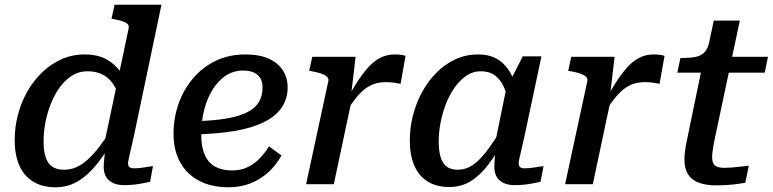

<svg xmlns="http://www.w3.org/2000/svg" viewBox="-20 -778 3264 811"><path d="M215 13Q158 13 119 -11.5Q80 -36 61 -80.5Q42 -125 42 -187Q42 -239 55 -290.5Q68 -342 93.5 -388Q119 -434 155.5 -470Q192 -506 238 -527Q284 -548 338 -548Q393 -548 430.5 -527Q468 -506 492 -470.5Q516 -435 528 -390L488 -355Q478 -392 460 -420Q442 -448 414.5 -462.5Q387 -477 349 -477Q314 -477 285 -459Q256 -441 233.5 -410.5Q211 -380 195.5 -341.5Q180 -303 172 -261.5Q164 -220 164 -180Q164 -142 172.5 -115Q181 -88 200 -74.5Q219 -61 251 -61Q278 -61 302 -71.5Q326 -82 349.5 -103Q373 -124 397.5 -155.5Q422 -187 449 -230L466 -199Q429 -135 391 -87Q353 -39 310 -13Q267 13 215 13ZM504 4Q464 4 441 -15.5Q418 -35 418 -74Q418 -80 419 -92Q420 -104 421.5 -119Q423 -134 425 -152L416 -150L523 -656Q526 -669 519.5 -676Q513 -683 498.5 -688Q484 -693 461 -697L451 -699L464 -758H662L547 -210Q539 -173 533 -148Q527 -123 524 -109Q521 -95 521 -88Q521 -77 527 -72Q533 -67 546 -67Q568 -67 589.5 -71Q611 -75 626 -76L614 -10Q599 -7 581.5 -3.5Q564 0 544.5 2Q525 4 504 4Z M945 13Q874 13 822 -14Q770 -41 741.5 -91.5Q713 -142 713 -213Q713 -279 734 -339Q755 -399 795 -446.5Q835 -494 891 -521Q947 -548 1016 -548Q1076 -548 1115.5 -530Q1155 -512 1175 -480.5Q1195 -449 1195 -409Q1195 -361 1170 -324Q1145 -287 1094.5 -262Q1044 -237 969.5 -224.5Q895 -212 796 -210L802 -266Q882 -268 937 -277.5Q992 -287 1025.5 -304.5Q1059 -322 1074 -348Q1089 -374 1089 -408Q1089 -431 1080 -447Q1071 -463 1052.5 -471.5Q1034 -480 1007 -480Q967 -480 934.5 -459Q902 -438 878.5 -400.5Q855 -363 842.5 -314Q830 -265 830 -209Q830 -157 845 -123.5Q860 -90 889 -74Q918 -58 960 -58Q997 -58 1026 -72Q1055 -86 1077.5 -109.5Q1100 -133 1116 -160L1169 -121Q1146 -80 1113 -50Q1080 -20 1038 -3.5Q996 13 945 13Z M1273 0H1390L1469 -372L1463 -376L1482 -538H1299L1286 -479L1297 -477Q1320 -473 1336 -467.5Q1352 -462 1360.5 -454.5Q1369 -447 1367 -436ZM1693 -542Q1689 -544 1676.5 -546Q1664 -548 1647 -548Q1614 -548 1586.5 -534Q1559 -520 1534 -492Q1509 -464 1483.5 -423.5Q1458 -383 1429 -329L1444 -308Q1466 -343 1485.5 -366.5Q1505 -390 1524 -404Q1543 -418 1564 -424.5Q1585 -431 1609 -431Q1628 -431 1643 -429Q1658 -427 1672 -424Z M2170 -364 2131 -334Q2123 -378 2108.5 -410Q2094 -442 2070.5 -459.5Q2047 -477 2011 -477Q1978 -477 1951 -459Q1924 -441 1902 -410.5Q1880 -380 1864.5 -341Q1849 -302 1841 -260.5Q1833 -219 1833 -180Q1833 -142 1841 -115Q1849 -88 1866.5 -74.5Q1884 -61 1913 -61Q1947 -61 1975.5 -80Q2004 -99 2033 -136.5Q2062 -174 2096 -229L2115 -198Q2081 -134 2045.5 -86.5Q2010 -39 1969.5 -13.5Q1929 12 1878 12Q1823 12 1785.5 -12Q1748 -36 1729.5 -80Q1711 -124 1711 -185Q1711 -237 1724 -289Q1737 -341 1762 -387.5Q1787 -434 1822.5 -470Q1858 -506 1902.5 -527Q1947 -548 1999 -548Q2053 -548 2087.5 -524Q2122 -500 2142 -458.5Q2162 -417 2170 -364ZM2267 -540 2197 -210Q2189 -173 2183 -148Q2177 -123 2174 -109Q2171 -95 2171 -88Q2171 -77 2177 -72Q2183 -67 2195 -67Q2218 -67 2239.5 -71Q2261 -75 2276 -76L2263 -10Q2248 -7 2230.5 -3.5Q2213 0 2194 2Q2175 4 2153 4Q2127 4 2107.5 -5Q2088 -14 2078 -31Q2068 -48 2068 -74Q2068 -84 2069.5 -105.5Q2071 -127 2074 -157L2066 -148L2120 -412L2127 -420L2188 -540Z M2367 0H2484L2563 -372L2557 -376L2576 -538H2393L2380 -479L2391 -477Q2414 -473 2430 -467.5Q2446 -462 2454.5 -454.5Q2463 -447 2461 -436ZM2787 -542Q2783 -544 2770.5 -546Q2758 -548 2741 -548Q2708 -548 2680.5 -534Q2653 -520 2628 -492Q2603 -464 2577.5 -423.5Q2552 -383 2523 -329L2538 -308Q2560 -343 2579.5 -366.5Q2599 -390 2618 -404Q2637 -418 2658 -424.5Q2679 -431 2703 -431Q2722 -431 2737 -429Q2752 -427 2766 -424Z M3007 5Q2962 5 2931.5 -6.5Q2901 -18 2886 -42Q2871 -66 2871 -104Q2871 -120 2873.5 -139.5Q2876 -159 2880.5 -180.5Q2885 -202 2889 -222L2951 -522L3009 -538H3224L3210 -471H2841L2854 -533H2864Q2895 -533 2917.5 -537.5Q2940 -542 2954.5 -556Q2969 -570 2975 -597L2995 -691H3105L3000 -196Q2997 -181 2994 -165.5Q2991 -150 2989.5 -137Q2988 -124 2988 -114Q2988 -88 3000.5 -78.5Q3013 -69 3038 -69Q3052 -69 3072 -70.5Q3092 -72 3111.5 -74.5Q3131 -77 3143 -78L3128 -6Q3106 -2 3075 1.5Q3044 5 3007 5Z"/></svg>

Font: Roboto Serif Medium
Style: Italic
Weight: 500
Italic angle: -10°
Designer: Greg Gazdowicz
Foundry: Commercial Type
Version: Version 1.008